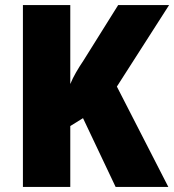

<svg xmlns="http://www.w3.org/2000/svg" viewBox="-20 -734 684 754"><path d="M641 0H434L306 -270L256 -239V0H70V-714H256V-404Q265 -426 278.5 -449.5Q292 -473 307 -495L444 -714H644L439 -394Z"/></svg>

Font: Noto Sans Khmer UI SemiCondensed Black
Style: Regular
Weight: 900
Width: 4
Designer: Danh Hong and the Monotype Design Team
Foundry: Monotype Imaging Inc.
Version: Version 2.002; ttfautohint (v1.8.4.7-5d5b)